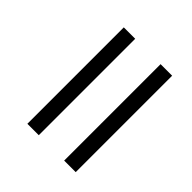

<svg xmlns="http://www.w3.org/2000/svg" viewBox="-174 -773 904 904"><g transform="rotate(45 278.0 -321.0)"><path d="M464 0H387V-642H464ZM218 0H142V-642H218Z"/></g></svg>

Font: Hind Siliguri
Style: Regular
Weight: 400
Designer: Jyotish Sonowal
Foundry: Indian Type Foundry
Version: Version 1.000;PS 1.0;hotconv 1.0.86;makeotf.lib2.5.63406; tt